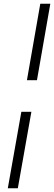

<svg xmlns="http://www.w3.org/2000/svg" viewBox="-20 -867 291 1034"><path d="M197 -847H251L179 -435H125ZM95 -265H149L76 147H22Z"/></svg>

Font: Bai Jamjuree Light
Style: Italic
Weight: 300
Italic angle: -10°
Version: Version 1.000; ttfautohint (v1.6)